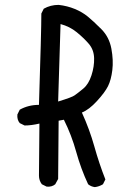

<svg xmlns="http://www.w3.org/2000/svg" viewBox="-20 -766 540 782"><path d="M366.2 -3.9Q350.6 -5.9 338.9 -15.6Q309.6 -78.1 290.5 -147Q271.5 -215.8 240.2 -278.3L218.8 -274.4L216.8 -37.1L205.1 -15.6Q191.4 -3.9 169.9 -5.9L150.4 -15.6Q138.7 -31.2 138.7 -50.8L140.6 -262.7Q107.4 -254.9 80.1 -254.9L60.5 -264.6Q48.8 -278.3 50.8 -299.8L60.5 -319.3Q95.7 -338.9 138.7 -338.9Q148.4 -640.6 148.4 -710.9L158.2 -730.5Q185.5 -746.1 218.8 -746.1Q253.9 -742.2 284.7 -729.5Q315.4 -716.8 337.9 -698.2Q360.4 -679.7 392.6 -647.5Q424.8 -615.2 433.6 -567.9Q442.4 -520.5 437.5 -480.5Q432.6 -440.4 419.9 -415Q407.2 -389.6 375 -354.5Q342.8 -319.3 313.5 -307.6Q344.7 -239.3 364.3 -169.4Q383.8 -99.6 409.2 -35.2L399.4 -15.6Q383.8 -5.9 366.2 -3.9ZM284.2 -377.9Q296.9 -386.7 318.8 -404.8Q340.8 -422.9 352.5 -459Q364.3 -495.1 363.3 -529.3Q362.3 -563.5 341.8 -587.4Q321.3 -611.3 292.5 -634.8Q263.7 -658.2 226.6 -668L216.8 -352.5Q274.4 -370.1 284.2 -377.9Z"/></svg>

Font: JasonHandwriting2
Style: Regular
Weight: 400
Version: Version 1.05.10